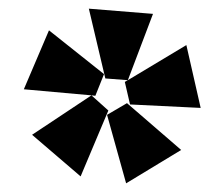

<svg xmlns="http://www.w3.org/2000/svg" viewBox="-20 -748 512 443"><path d="M223 -567 185 -728 333 -716 275 -563 410 -644 443 -499 280 -507 268 -559 275 -563ZM230 -493 166 -341 54 -437 191 -528 35 -542 93 -678 220 -577 200 -527 191 -528ZM273 -510 398 -402 271 -325 227 -483Z"/></svg>

Font: Ysabeau Ultrabold
Style: Regular
Weight: 800
Designer: Christian Thalmann (Catharsis Fonts)
Version: Version 0.003